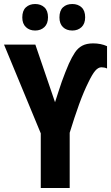

<svg xmlns="http://www.w3.org/2000/svg" viewBox="-20 -936 553 956"><path d="M254 -427Q263 -454 271 -479.5Q279 -505 287.5 -529Q296 -553 305 -575.5Q314 -598 323 -619Q338 -652 353 -674.5Q368 -697 389.5 -708.5Q411 -720 444 -720Q463 -720 480.5 -716.5Q498 -713 513 -706V-595Q507 -598 499.5 -599.5Q492 -601 485 -601Q469 -601 454 -583.5Q439 -566 419 -524Q409 -504 397.5 -477Q386 -450 374 -417Q362 -384 350 -347.5Q338 -311 327 -275V0H183V-272L0 -714H156ZM91 -849Q91 -883 109 -899.5Q127 -916 155 -916Q183 -916 201 -899.5Q219 -883 219 -850Q219 -818 201 -801Q183 -784 155 -784Q127 -784 109 -801Q91 -818 91 -849ZM276 -849Q276 -883 293.5 -899.5Q311 -916 340 -916Q368 -916 386 -899.5Q404 -883 404 -850Q404 -818 386 -801Q368 -784 340 -784Q311 -784 293.5 -801Q276 -818 276 -849Z"/></svg>

Font: Noto Sans Display Condensed
Style: Bold
Weight: 700
Width: 3
Designer: Monotype Design Team
Foundry: Monotype Imaging Inc.
Version: Version 2.003